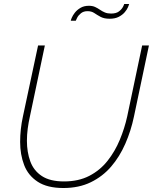

<svg xmlns="http://www.w3.org/2000/svg" viewBox="-20 -938 767 963"><path d="M298 5Q217 5 169 -26.5Q121 -58 101 -110.5Q81 -163 81 -226Q81 -258 84.5 -290Q88 -322 95 -354L171 -710H205L130 -354Q123 -323 119 -292.5Q115 -262 115 -232Q115 -175 132 -128.5Q149 -82 190 -55Q231 -28 301 -28Q374 -28 428 -56Q482 -84 519.5 -131.5Q557 -179 581 -237Q605 -295 618 -354L693 -710H727L652 -354Q637 -282 608.5 -217Q580 -152 537.5 -102.5Q495 -53 435.5 -24Q376 5 298 5ZM530 -844Q502 -844 484.5 -853.5Q467 -863 453 -872.5Q439 -882 419 -882Q399 -882 386 -871.5Q373 -861 367 -849Q361 -837 360 -834H335Q335 -837 340 -849Q345 -861 355.5 -874.5Q366 -888 383.5 -898.5Q401 -909 426 -909Q444 -909 457 -903Q470 -897 481.5 -889Q493 -881 506 -875.5Q519 -870 537 -870Q563 -870 577 -881Q591 -892 597 -904Q603 -916 603 -918H628Q627 -914 622 -902Q617 -890 605.5 -876.5Q594 -863 575.5 -853.5Q557 -844 530 -844Z"/></svg>

Font: Raleway Thin ExtraLight
Style: Italic
Weight: 250
Italic angle: -12°
Version: Version 4.026